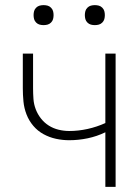

<svg xmlns="http://www.w3.org/2000/svg" viewBox="-20 -729 540 749"><path d="M391 0V-213Q358 -197 322 -189.5Q286 -182 250 -182Q224 -182 198.5 -187.5Q173 -193 150 -205.5Q127 -218 110 -238Q93 -258 83.5 -282.5Q74 -307 71.5 -333Q69 -359 69 -385V-520H109V-385Q109 -364 110.5 -343Q112 -322 119.5 -302.5Q127 -283 140 -266.5Q153 -250 170.5 -239Q188 -228 208.5 -223Q229 -218 250 -218Q286 -218 322 -226Q358 -234 391 -249V-520H431V0ZM350 -631Q342 -631 334.5 -633Q327 -635 321 -641Q315 -647 313 -654.5Q311 -662 311 -670Q311 -678 313 -685.5Q315 -693 321 -699Q327 -705 334.5 -707Q342 -709 350 -709Q358 -709 365.5 -707Q373 -705 379 -699Q385 -693 387 -685.5Q389 -678 389 -670Q389 -662 387 -654.5Q385 -647 379 -641Q373 -635 365.5 -633Q358 -631 350 -631ZM150 -631Q142 -631 134.5 -633Q127 -635 121 -641Q115 -647 113 -654.5Q111 -662 111 -670Q111 -678 113 -685.5Q115 -693 121 -699Q127 -705 134.5 -707Q142 -709 150 -709Q158 -709 165.5 -707Q173 -705 179 -699Q185 -693 187 -685.5Q189 -678 189 -670Q189 -662 187 -654.5Q185 -647 179 -641Q173 -635 165.5 -633Q158 -631 150 -631Z"/></svg>

Font: Iosevka Extralight
Style: Regular
Weight: 200
Monospace: yes
Designer: Belleve Invis
Foundry: Belleve Invis
Version: Version 32.0.1; ttfautohint (v1.8.4)